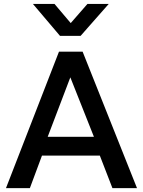

<svg xmlns="http://www.w3.org/2000/svg" viewBox="-20 -965 734 985"><path d="M10.7 0 282.6 -700H403.8L682.8 0H556.7L492.1 -166.9H195.4L133.3 0ZM224.7 -263.2H461.8L340.8 -568.2ZM287.9 -780.9 148.9 -944.8H259.6L342.8 -846.6L428.6 -944.8H537.8L393.4 -780.9Z"/></svg>

Font: Geologica-Sharp
Style: Regular
Weight: 100
Designer: Sindre Bremnes, Frode Helland
Foundry: Monokrom Skriftforlag AS
Version: Version 1.010;gftools[0.9.28]